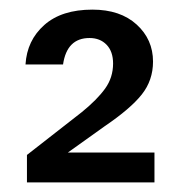

<svg xmlns="http://www.w3.org/2000/svg" viewBox="-20 -731 380 399"><path d="M36 -352V-409L150 -498Q182 -524 198.5 -547Q215 -570 215 -599Q215 -624 201.5 -638Q188 -652 166 -652Q119 -652 111 -597H33Q36 -647 72 -679Q108 -711 172 -711Q230 -711 264 -680Q298 -649 298 -603Q298 -564 274.5 -534.5Q251 -505 198 -469L121 -414H301V-352Z"/></svg>

Font: AWOL-DM Medium
Style: Regular
Weight: 500
Designer: Colophon Foundry, Jonny Pinhorn, Mikhail Sharanda
Foundry: Colophon Foundry
Version: Version 1.000;Glyphs 3.2.3 (3260)